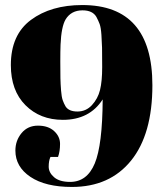

<svg xmlns="http://www.w3.org/2000/svg" viewBox="-20 -731 656 761"><path d="M584 -393Q584 -199 499.5 -94.5Q415 10 265 10Q160 10 100.5 -30Q41 -70 41 -134Q41 -174 65.5 -203.5Q90 -233 130.5 -233Q171 -233 194.5 -211.5Q218 -190 218 -160.5Q218 -131 210 -109H180Q173 -94 173 -70.5Q173 -47 194.5 -28.5Q216 -10 258 -10Q325 -10 355.5 -83Q386 -156 387 -337Q335 -256 229 -256Q139 -256 81 -314Q23 -372 23 -473Q23 -593 102.5 -652Q182 -711 306 -711Q584 -711 584 -393ZM362 -664Q347 -690 307 -690Q262 -690 240 -654Q223 -625 220 -554Q219 -529 219 -486.5Q219 -444 219.5 -421Q220 -398 222 -372.5Q224 -347 228.5 -334Q233 -321 240 -309Q253 -289 287 -289Q321 -289 344.5 -314.5Q368 -340 376.5 -374.5Q385 -409 385 -464.5Q385 -520 384.5 -541.5Q384 -563 382 -592.5Q380 -622 375 -635.5Q370 -649 362 -664Z"/></svg>

Font: Abril Fatface
Style: Regular
Weight: 400
Designer: Veronika Burian, Jos Scaglione
Foundry: TypeTogether
Version: Version 1.001